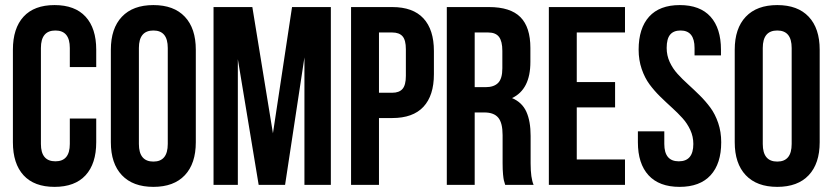

<svg xmlns="http://www.w3.org/2000/svg" viewBox="-20 -728 3278 756"><path d="M30.8 -168V-532.2Q30.8 -616.7 72.8 -662.4Q114.7 -708 194.8 -708Q274.9 -708 316.9 -662.4Q358.9 -616.7 358.9 -532.2V-463.9H254.9V-539.1Q254.9 -607.9 198.2 -607.9Q141.1 -607.9 141.1 -539.1V-161.1Q141.1 -92.8 198.2 -92.8Q254.9 -92.8 254.9 -161.1V-261.2H358.9V-168Q358.9 -83.5 316.9 -37.8Q274.9 7.8 194.8 7.8Q114.7 7.8 72.8 -37.8Q30.8 -83.5 30.8 -168Z M416.5 -168V-532.2Q416.5 -616.2 460 -662.1Q503.4 -708 584 -708Q664.6 -708 707.8 -662.1Q751 -616.2 751 -532.2V-168Q751 -84 707.8 -38.1Q664.6 7.8 584 7.8Q503.4 7.8 460 -38.1Q416.5 -84 416.5 -168ZM526.9 -161.1Q526.9 -91.8 584 -91.8Q640.6 -91.8 640.6 -161.1V-539.1Q640.6 -607.9 584 -607.9Q526.9 -607.9 526.9 -539.1Z M820.8 0V-700.2H973.6L1054.7 -203.1L1129.9 -700.2H1282.7V0H1178.7V-502L1102.5 0H998.5L916.5 -495.1V0Z M1362.3 0V-700.2H1524.4Q1606 -700.2 1647.2 -655.8Q1688.5 -611.3 1688.5 -526.9V-436Q1688.5 -351.6 1647.2 -307.4Q1606 -263.2 1524.4 -263.2H1472.2V0ZM1472.2 -362.8H1524.4Q1551.8 -362.8 1564.9 -377.9Q1578.1 -393.1 1578.1 -429.2V-534.2Q1578.1 -570.3 1564.9 -585.2Q1551.8 -600.1 1524.4 -600.1H1472.2Z M1739.3 0V-700.2H1905.3Q1989.7 -700.2 2029.1 -660.6Q2068.4 -621.1 2068.4 -539.1V-483.9Q2068.4 -376 1996.1 -341.8Q2035.6 -325.2 2052.5 -288.1Q2069.3 -251 2069.3 -192.9V-85Q2069.3 -26.9 2081.1 0H1969.2Q1965.3 -12.2 1963.9 -18.3Q1962.4 -24.4 1960.7 -41.7Q1959 -59.1 1959 -85.9V-195.8Q1959 -244.1 1941.9 -264.6Q1924.8 -285.2 1887.2 -285.2H1849.1V0ZM1849.1 -384.8H1892.1Q1924.8 -384.8 1941.4 -401.6Q1958 -418.5 1958 -459V-527.8Q1958 -565.4 1944.8 -582.8Q1931.6 -600.1 1902.3 -600.1H1849.1Z M2141.1 0V-700.2H2440.9V-600.1H2251V-404.8H2401.9V-305.2H2251V-100.1H2440.9V0Z M2491.7 -168V-210.9H2595.7V-161.1Q2595.7 -92.8 2652.8 -92.8Q2710 -92.8 2710 -161.1Q2710 -190.4 2698 -216.3Q2686 -242.2 2667.2 -262.9Q2648.4 -283.7 2625.5 -304.4Q2602.5 -325.2 2579.3 -347.9Q2556.2 -370.6 2537.4 -396Q2518.6 -421.4 2506.6 -456.5Q2494.6 -491.7 2494.6 -532.2Q2494.6 -616.7 2535.9 -662.4Q2577.1 -708 2656.7 -708Q2736.3 -708 2777.6 -662.4Q2818.8 -616.7 2818.8 -532.2V-509.8H2714.8V-539.1Q2714.8 -607.9 2659.7 -607.9Q2632.3 -607.9 2618.7 -591.6Q2605 -575.2 2605 -539.1Q2605 -509.8 2616.9 -483.9Q2628.9 -458 2647.7 -437.3Q2666.5 -416.5 2689.5 -395.8Q2712.4 -375 2735.4 -352.3Q2758.3 -329.6 2777.1 -304.2Q2795.9 -278.8 2807.9 -243.7Q2819.8 -208.5 2819.8 -168Q2819.8 -83.5 2777.8 -37.8Q2735.8 7.8 2655.8 7.8Q2575.7 7.8 2533.7 -37.8Q2491.7 -83.5 2491.7 -168Z M2873 -168V-532.2Q2873 -616.2 2916.5 -662.1Q2960 -708 3040.5 -708Q3121.1 -708 3164.3 -662.1Q3207.5 -616.2 3207.5 -532.2V-168Q3207.5 -84 3164.3 -38.1Q3121.1 7.8 3040.5 7.8Q2960 7.8 2916.5 -38.1Q2873 -84 2873 -168ZM2983.4 -161.1Q2983.4 -91.8 3040.5 -91.8Q3097.2 -91.8 3097.2 -161.1V-539.1Q3097.2 -607.9 3040.5 -607.9Q2983.4 -607.9 2983.4 -539.1Z"/></svg>

Font: Bebas Neue Bold
Style: Regular
Weight: 700
Designer: Ryoichi Tsunekawa
Foundry: Ryoichi Tsunekawa
Version: Version 1.300